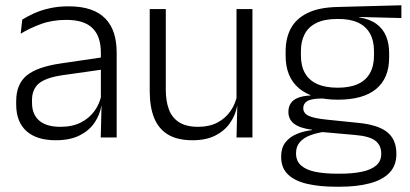

<svg xmlns="http://www.w3.org/2000/svg" viewBox="-20 -522 1556 729"><path d="M423 0H362.5L365.5 -121.5L363 -131V-288.5V-321Q363 -384 331.2 -415.2Q299.5 -446.5 231.5 -446.5Q178.5 -446.5 135 -430.5Q91.5 -414.5 58.5 -394L64.5 -447.5Q82.5 -459 108 -470.8Q133.5 -482.5 166.8 -490.2Q200 -498 240 -498Q289 -498 323.8 -486Q358.5 -474 380.5 -451Q402.5 -428 412.8 -395.5Q423 -363 423 -322.5ZM191.5 10.5Q119 10.5 80.2 -24.5Q41.5 -59.5 41.5 -125V-138Q41.5 -202.5 81.2 -235.2Q121 -268 210 -281L373 -305L376 -259L217.5 -236.5Q155.5 -227.5 128.5 -205.8Q101.5 -184 101.5 -141.5V-132.5Q101.5 -87.5 129 -64Q156.5 -40.5 209.5 -40.5Q255 -40.5 287.2 -57Q319.5 -73.5 339.2 -101.2Q359 -129 365.5 -163.5L377.5 -120.5H365Q359 -86 338.8 -56Q318.5 -26 282.2 -7.8Q246 10.5 191.5 10.5Z M548.5 -487.5H609.5V-181.5Q609.5 -138.5 621.2 -106.8Q633 -75 660 -57.8Q687 -40.5 732.5 -40.5Q775 -40.5 805.8 -56.8Q836.5 -73 855.8 -101.2Q875 -129.5 881.5 -164.5L894 -120H880.5Q874 -84.5 853.2 -54.8Q832.5 -25 797.2 -7.2Q762 10.5 711.5 10.5Q653 10.5 617.2 -11.5Q581.5 -33.5 565 -75Q548.5 -116.5 548.5 -175.5ZM878 -487.5H938.5V0H878L881 -120.5L878 -123.5Z M1263 -143.5Q1167 -143.5 1115.8 -186.2Q1064.5 -229 1064.5 -310V-327Q1064.5 -377 1084.2 -414Q1104 -451 1147.5 -472.5Q1191 -494 1261.5 -495.5L1504 -502V-453.5L1344 -457.5V-456Q1384.5 -449.5 1409.5 -431Q1434.5 -412.5 1446 -384.5Q1457.5 -356.5 1457.5 -320.5V-303.5Q1457.5 -225 1408.2 -184.2Q1359 -143.5 1263 -143.5ZM1260 137.5H1270.5Q1318.5 137.5 1353.5 130.2Q1388.5 123 1408 106.5Q1427.5 90 1427.5 62.5V61Q1427.5 29.5 1405 12.2Q1382.5 -5 1328.5 -9.5L1193.5 -21.5L1214.5 -22Q1182 -17.5 1157.2 -8Q1132.5 1.5 1118.2 18Q1104 34.5 1104 59.5V60.5Q1104 89.5 1123.5 106.5Q1143 123.5 1178 130.5Q1213 137.5 1260 137.5ZM1269.5 187H1256.5Q1193 187 1146 176Q1099 165 1073.2 140.2Q1047.5 115.5 1047.5 73.5V71.5Q1047.5 40 1063.2 19.2Q1079 -1.5 1106 -13Q1133 -24.5 1165 -28L1164.5 -29.5Q1118 -35.5 1096.5 -52.2Q1075 -69 1075 -97V-97.5Q1075 -116 1083.8 -129.5Q1092.5 -143 1111 -150.5Q1129.5 -158 1159 -159.5V-168.5L1239.5 -147L1201.5 -148Q1162 -147.5 1146.8 -138.2Q1131.5 -129 1131.5 -111.5V-111Q1131.5 -92 1152 -82.2Q1172.5 -72.5 1223 -67.5L1340.5 -55.5Q1416.5 -48 1450.8 -19.8Q1485 8.5 1485 61V63Q1485 107 1458.5 134.2Q1432 161.5 1383.5 174.2Q1335 187 1269.5 187ZM1262.5 -189Q1308 -189 1338.5 -202.8Q1369 -216.5 1384.5 -244Q1400 -271.5 1400 -311V-328.5Q1400 -367.5 1384.8 -394.8Q1369.5 -422 1339.8 -436Q1310 -450 1265 -450H1261.5Q1212 -450 1181.2 -434.8Q1150.5 -419.5 1136.5 -392Q1122.5 -364.5 1122.5 -328V-311.5Q1122.5 -271.5 1138 -244.2Q1153.5 -217 1184.5 -203Q1215.5 -189 1262.5 -189Z"/></svg>

Font: Anek Devanagari Medium Light
Style: Regular
Weight: 300
Version: Version 1.003